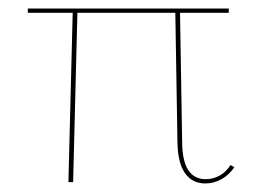

<svg xmlns="http://www.w3.org/2000/svg" viewBox="-20 -426 621 449"><path d="M528 -35Q516 -17 498 -7Q480 3 460 3Q430 3 413 -20.5Q396 -44 395 -92L390 -396H161L151 0H140L150 -396H45V-406H515V-396H401L406 -92Q407 -7 461 -7Q478 -7 493 -15Q508 -23 519 -40Z"/></svg>

Font: Ysabeau Infant Hairline
Style: Regular
Weight: 100
Designer: Christian Thalmann (Catharsis Fonts)
Version: Version 0.003